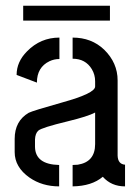

<svg xmlns="http://www.w3.org/2000/svg" viewBox="-20 -664 497 683"><path d="M62.5 -590.8V-643.6H371.1V-590.8ZM32.2 -123Q32.2 -69.3 85 -32.2Q129.9 -1 190.4 -1V-77.1Q105.5 -79.1 104.5 -141.6V-168Q105.5 -189.5 116.2 -199.2Q127.9 -210 220.7 -232.4Q293 -250 318.4 -263.7V-151.4Q318.4 -87.9 256.8 -78.1Q247.1 -77.1 238.3 -77.1V-1Q306.6 -2 345.7 -35.2Q376 -1 424.8 -1V-78.1Q399.4 -80.1 398.4 -110.4V-377.9Q398.4 -440.4 350.6 -487.3Q305.7 -530.3 238.3 -530.3V-455.1Q284.2 -455.1 306.6 -418Q318.4 -398.4 318.4 -375V-356.4Q318.4 -332 202.1 -299.8Q97.7 -270.5 82 -262.7Q32.2 -233.4 32.2 -169.9ZM39.1 -397.5 111.3 -370.1Q111.3 -424.8 156.2 -446.3Q172.9 -454.1 191.4 -454.1V-530.3Q124 -530.3 76.2 -481.4Q39.1 -444.3 39.1 -397.5Z"/></svg>

Font: Post No Bills Jaffna SemiBold
Style: Regular
Weight: 600
Designer: Kosala Senevirathne, Siva Puranthara, Lasantha Premarathna, Tharique Azeez
Foundry: Mooniak
Version: Version 1.220 ; ttfautohint (v1.6)